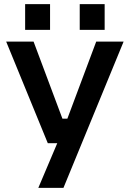

<svg xmlns="http://www.w3.org/2000/svg" viewBox="-20 -725 630 932"><path d="M102 -580V-705H223V-580ZM367 -580V-705H488V-580ZM166 187 258 -30H212L10 -523H143L283 -149H307L447 -523H580L288 187Z"/></svg>

Font: Tomorrow Medium
Style: Regular
Weight: 500
Designer: Tony de Marco, Monica Rizzolli
Foundry: Just in Type
Version: Version 2.002